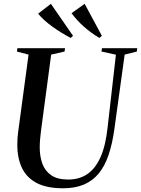

<svg xmlns="http://www.w3.org/2000/svg" viewBox="-20 -1002 758 1032"><path d="M650 -708.5 594.5 -306Q583.5 -227.5 563.2 -168.2Q543 -109 510.5 -69.5Q478 -30 430.8 -10Q383.5 10 319 10Q232 10 178 -18Q124 -46 98.5 -98.5Q73 -151 73 -225.5Q73 -242.5 74.2 -260Q75.5 -277.5 78 -296L133.5 -708.5L71 -725L73.5 -743H329.5L327 -725L255 -708.5L200.5 -300Q197.5 -276.5 195.5 -253.5Q193.5 -230.5 193.5 -209.5Q193.5 -161 207.8 -122Q222 -83 255.5 -60Q289 -37 347 -37Q406 -37 449 -66Q492 -95 519.8 -156.2Q547.5 -217.5 558 -314L603 -708L525.5 -725L528 -743H717.5L715.5 -725ZM527.5 -809.5 514.5 -798Q491.5 -811.5 470 -827.2Q448.5 -843 429.2 -860.2Q410 -877.5 393.8 -895.5Q377.5 -913.5 364.5 -931L435 -981.5ZM372.5 -809.5 360 -798Q334.5 -811.5 309.2 -827Q284 -842.5 261 -859.2Q238 -876 218.5 -893.5Q199 -911 185 -928.5L253.5 -981.5Z"/></svg>

Font: Merriweather 144pt Medium
Style: Italic
Weight: 500
Italic angle: -7.8°
Version: Version 2.101